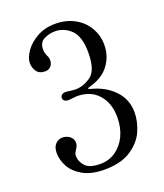

<svg xmlns="http://www.w3.org/2000/svg" viewBox="-138 -827 799 934"><g transform="rotate(-20 261.5 -360.5)"><path d="M301 -384Q301 -381 313 -378Q386 -359 430 -312Q474 -265 474 -198Q474 -153 453.5 -104.5Q433 -56 381 -21Q329 14 242 14Q174 14 130.5 -11Q87 -36 68.5 -71.5Q50 -107 50 -140Q50 -172 65.5 -187.5Q81 -203 101 -203Q122 -203 139 -190.5Q156 -178 156 -155Q156 -144 145 -126Q140 -119 136.5 -112Q133 -105 133 -96Q133 -67 155 -43Q177 -19 233 -19Q277 -19 312 -43Q347 -67 367 -109Q387 -151 387 -205Q387 -278 347 -323Q307 -368 236 -368Q229 -368 215 -366Q201 -364 191 -364Q180 -364 172.5 -369.5Q165 -375 165 -385Q165 -394 172.5 -400Q180 -406 191 -406Q205 -406 217 -403Q233 -401 242 -401Q284 -401 323 -429Q362 -457 362 -549Q362 -632 326.5 -666.5Q291 -701 244 -701Q215 -701 187.5 -687.5Q160 -674 160 -637Q160 -621 168 -603Q175 -591 175 -577Q175 -558 163.5 -546Q152 -534 135 -534Q104 -534 90.5 -553.5Q77 -573 77 -597Q77 -624 99.5 -656.5Q122 -689 163 -712Q204 -735 257 -735Q315 -735 358.5 -710.5Q402 -686 425 -645.5Q448 -605 448 -558Q448 -499 414 -453.5Q380 -408 313 -390Q301 -387 301 -384Z"/></g></svg>

Font: Shippori Mincho B1
Style: Regular
Weight: 400
Designer: FONTDASU
Foundry: FONTDASU / Google Inc. / but / Adobe
Version: Version 3.110; ttfautohint (v1.8.3)